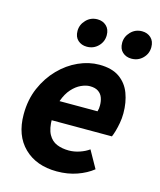

<svg xmlns="http://www.w3.org/2000/svg" viewBox="-109 -785 729 875"><g transform="rotate(15 256.0 -347.0)"><path d="M241.6 12Q144.7 12 86.9 -44.5Q29.1 -100.9 29.1 -200.5Q29.1 -269.5 53.4 -325.8Q77.8 -382 117.7 -423Q157.6 -464 206.5 -486Q255.4 -508 304.5 -508Q364.2 -508 399.8 -482.9Q435.4 -457.8 451.2 -415.7Q467 -373.6 467 -322Q467 -298.3 462.8 -275.7Q458.7 -253.2 453.4 -235Q448 -216.9 443.6 -207.3H130.6L141.3 -300.7H350.6Q353 -308.4 353.8 -314.6Q354.6 -320.8 354.6 -329.1Q354.6 -349.2 348.5 -365.8Q342.4 -382.4 327.7 -392.3Q313 -402.3 288 -402.3Q269.4 -402.3 247 -392.1Q224.6 -381.9 204.7 -359.8Q184.7 -337.6 171.9 -301.9Q159 -266.2 159 -215.1Q159 -167.5 173.5 -141.2Q188 -114.9 213.1 -104.5Q238.2 -94.2 270.3 -94.2Q294.8 -94.2 320.6 -102.8Q346.3 -111.5 364.5 -124.8L410.3 -43.1Q379.8 -18.6 336.5 -3.3Q293.3 12 241.6 12ZM226.7 -572.3Q201.5 -572.3 184.6 -587.6Q167.7 -602.8 167.7 -631.3Q167.7 -660.7 189.3 -683.1Q210.8 -705.6 242.6 -705.6Q267.8 -705.6 284.7 -689.9Q301.6 -674.2 301.6 -646.2Q301.6 -615.6 280 -594Q258.5 -572.3 226.7 -572.3ZM437.2 -572.3Q412 -572.3 395.1 -587.6Q378.2 -602.8 378.2 -631.3Q378.2 -660.7 399.8 -683.1Q421.3 -705.6 453.1 -705.6Q478.3 -705.6 495.2 -689.9Q512 -674.2 512 -646.2Q512 -615.6 490.5 -594Q469 -572.3 437.2 -572.3Z"/></g></svg>

Font: Source Sans 3 VF
Style: Italic
Weight: 200
Italic angle: -11°
Designer: Paul D. Hunt
Foundry: Adobe Systems Incorporated
Version: Version 3.042;hotconv 1.0.118;makeotfexe 2.5.65603